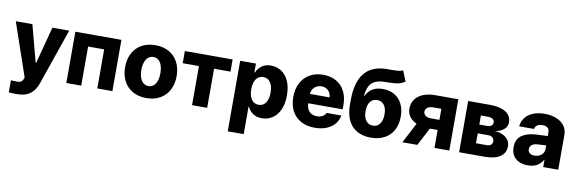

<svg xmlns="http://www.w3.org/2000/svg" viewBox="-60 -1241 5883 1956"><g transform="rotate(10 2882.0 -262.5)"><path d="M66.4 196.3V71.3Q87.9 73.2 130.9 73.2Q147 73.2 157.5 70.8Q168 68.4 177.2 60.1Q186.5 51.8 193.4 35.2L199.2 18.6L10.7 -530.3H182.6L283.2 -149.4H289.1L389.6 -530.3H563.5L362.3 51.8Q338.9 122.1 287.8 160.6Q236.8 199.2 148.4 199.2Q98.6 199.2 66.4 196.3Z M627 -530.3H1103.5V0H947.3V-404.3H781.2V0H627Z M1188.5 -263.7Q1188.5 -345.2 1220.7 -407Q1252.9 -468.8 1313.2 -502.9Q1373.5 -537.1 1455.1 -537.1Q1536.6 -537.1 1596.9 -502.9Q1657.2 -468.8 1689.5 -407Q1721.7 -345.2 1721.7 -263.7Q1721.7 -182.1 1689.5 -120.4Q1657.2 -58.6 1596.9 -24.4Q1536.6 9.8 1455.1 9.8Q1373.5 9.8 1313.2 -24.4Q1252.9 -58.6 1220.7 -120.4Q1188.5 -182.1 1188.5 -263.7ZM1553.7 -264.6Q1553.7 -309.1 1542.2 -343.3Q1530.8 -377.4 1508.8 -396.2Q1486.8 -415 1456.1 -415Q1408.7 -415 1382.6 -374Q1356.4 -333 1356.4 -264.6Q1356.4 -196.3 1382.6 -155.3Q1408.7 -114.3 1456.1 -114.3Q1486.8 -114.3 1508.8 -133.1Q1530.8 -151.9 1542.2 -186Q1553.7 -220.2 1553.7 -264.6Z M1759.8 -530.3H2253.9V-404.3H2084V0H1927.7V-404.3H1759.8Z M2332 -530.3H2495.1V-439.5H2501Q2518.1 -481 2555.2 -509Q2592.3 -537.1 2650.4 -537.1Q2708.5 -537.1 2756.6 -507.1Q2804.7 -477.1 2833.5 -415.5Q2862.3 -354 2862.3 -264.6Q2862.3 -177.7 2834.2 -116.2Q2806.2 -54.7 2758.1 -23.4Q2710 7.8 2650.4 7.8Q2593.3 7.8 2555.7 -18.8Q2518.1 -45.4 2501 -85.9H2497.1V199.2H2332ZM2593.8 -121.1Q2641.6 -121.1 2667.5 -159.9Q2693.4 -198.7 2693.4 -265.6Q2693.4 -331.1 2667.2 -369.6Q2641.1 -408.2 2593.8 -408.2Q2546.4 -408.2 2519.8 -370.1Q2493.2 -332 2493.2 -265.6Q2493.2 -199.2 2519.8 -160.2Q2546.4 -121.1 2593.8 -121.1Z M2928.7 -262.7Q2928.7 -344.2 2960.9 -406.5Q2993.2 -468.8 3052.5 -502.9Q3111.8 -537.1 3190.4 -537.1Q3265.6 -537.1 3323.5 -505.9Q3381.3 -474.6 3413.8 -413.6Q3446.3 -352.5 3446.3 -266.6V-224.6H3090.8V-221.7Q3090.8 -170.4 3120.1 -139.9Q3149.4 -109.4 3199.2 -109.4Q3232.4 -109.4 3256.6 -122.8Q3280.8 -136.2 3291 -160.2H3444.3Q3434.6 -108.4 3401.9 -70.1Q3369.1 -31.7 3316.7 -11Q3264.2 9.8 3196.3 9.8Q3113.8 9.8 3053.5 -23.2Q2993.2 -56.2 2960.9 -117.4Q2928.7 -178.7 2928.7 -262.7ZM3293 -321.3Q3292.5 -349.1 3279.8 -371.1Q3267.1 -393.1 3244.6 -405.5Q3222.2 -418 3194.3 -418Q3165.5 -418 3142.3 -405.3Q3119.1 -392.6 3105.5 -370.6Q3091.8 -348.6 3090.8 -321.3Z M3824.2 -574.2Q3760.7 -573.7 3722.2 -556.2Q3683.6 -538.6 3663.1 -500.5Q3642.6 -462.4 3635.7 -397.5H3640.6Q3665 -447.3 3707.5 -473.6Q3750 -500 3814.5 -500Q3883.3 -500 3934.8 -470.2Q3986.3 -440.4 4014.2 -384.8Q4042 -329.1 4042 -253.9Q4042 -173.8 4010.3 -114.3Q3978.5 -54.7 3918.5 -22.5Q3858.4 9.8 3776.4 9.8Q3693.4 9.8 3633.8 -23.9Q3574.2 -57.6 3542.5 -123.8Q3510.7 -189.9 3510.7 -285.2V-325.2Q3510.7 -518.6 3588.1 -612.3Q3665.5 -706.1 3818.4 -707H3846.7H3865.2Q3912.6 -707 3939.5 -710Q3966.3 -712.9 3983.4 -723.6L4028.3 -615.2Q4006.3 -598.1 3980.7 -589.6Q3955.1 -581.1 3919.7 -577.9Q3884.3 -574.7 3824.2 -574.2ZM3875 -248Q3875 -310.1 3849.1 -344.5Q3823.2 -378.9 3777.3 -378.9Q3731 -378.9 3704.8 -344.5Q3678.7 -310.1 3678.7 -248Q3678.7 -185.5 3705.1 -149.9Q3731.4 -114.3 3778.3 -114.3Q3823.2 -114.3 3849.1 -149.9Q3875 -185.5 3875 -248Z M4435.5 -185.5H4355L4257.8 0H4103.5L4213.4 -210.9Q4165.5 -231.9 4139.6 -268.3Q4113.8 -304.7 4114.3 -351.6Q4113.8 -404.3 4142.1 -444.8Q4170.4 -485.4 4223.4 -507.8Q4276.4 -530.3 4347.7 -530.3H4588.9V0H4435.5ZM4347.7 -290H4435.5V-404.3H4347.7Q4322.8 -404.3 4305.2 -396.2Q4287.6 -388.2 4278.8 -375Q4270 -361.8 4270.5 -346.7Q4269.5 -322.8 4290 -306.4Q4310.5 -290 4347.7 -290Z M4690.4 -530.3H4918.9Q5022 -530.3 5079.8 -493.2Q5137.7 -456.1 5137.7 -386.7Q5137.7 -344.7 5104.5 -315.2Q5071.3 -285.6 5011.7 -275.4Q5062.5 -272.5 5098.1 -254.4Q5133.8 -236.3 5151.9 -208Q5169.9 -179.7 5169.9 -145.5Q5169.9 -75.7 5114.3 -37.8Q5058.6 0 4954.1 0H4690.4ZM5013.7 -168.9Q5013.7 -193.8 4997.8 -208.3Q4981.9 -222.7 4954.1 -222.7H4843.8V-120.1H4954.1Q4981.9 -120.1 4997.8 -133.1Q5013.7 -146 5013.7 -168.9ZM4984.4 -361.3Q4984.4 -382.3 4966.8 -394.8Q4949.2 -407.2 4918.9 -407.2H4843.8V-313.5H4922.9Q4951.7 -313.5 4968 -326.2Q4984.4 -338.9 4984.4 -361.3Z M5423.8 -313.5Q5467.8 -316.4 5531.2 -318.4Q5539.1 -319.3 5550.8 -319.3V-362.3Q5550.8 -390.1 5531.7 -405Q5512.7 -419.9 5478.5 -419.9Q5445.3 -419.9 5425.3 -406.2Q5405.3 -392.6 5400.4 -366.2H5247.1Q5250.5 -414.1 5278.6 -452.9Q5306.6 -491.7 5358.6 -514.4Q5410.6 -537.1 5482.4 -537.1Q5548.8 -537.1 5601.8 -516.4Q5654.8 -495.6 5685.3 -455.8Q5715.8 -416 5715.8 -360.4V0H5560.5V-74.2H5556.6Q5534.2 -33.2 5495.6 -11.7Q5457 9.8 5402.3 9.8Q5350.6 9.8 5311.3 -7.8Q5272 -25.4 5249.8 -60.8Q5227.5 -96.2 5227.5 -147.5Q5227.5 -229.5 5281.7 -268.6Q5335.9 -307.6 5423.8 -313.5ZM5452.1 -99.6Q5480 -99.6 5502.9 -110.8Q5525.9 -122.1 5539.1 -142.3Q5552.2 -162.6 5551.8 -188.5V-222.7H5542L5451.2 -216.8Q5419.9 -212.9 5401.9 -196.5Q5383.8 -180.2 5383.8 -154.3Q5383.8 -127.9 5402.6 -113.8Q5421.4 -99.6 5452.1 -99.6Z"/></g></svg>

Font: Pretendard GOV ExtraBold
Style: Regular
Weight: 800
Designer: Base glyphs from Inter by Rasmus Andersson; Hangeul glyphs from Noto Sans CJK(Source Han Sans) by Jang Soo-young and Kan
Foundry: Kil Hyung-jin
Version: Version 1.309